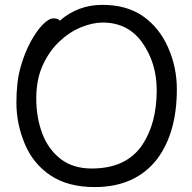

<svg xmlns="http://www.w3.org/2000/svg" viewBox="-20 -739 785 783"><path d="M354 -51.8Q495.1 -51.8 560.1 -147.9Q619.1 -235.8 619.1 -371.1Q619.1 -481 561 -564Q502.9 -647 398.9 -647Q356.9 -647 309.6 -627.4Q262.2 -607.9 221.2 -568.8Q180.2 -529.8 154.1 -472.4Q127.9 -415 127.9 -337.9Q127.9 -259.8 152.3 -194.8Q176.8 -129.9 227.3 -90.8Q277.8 -51.8 354 -51.8ZM366.2 23.9Q257.3 23.9 186.3 -23.4Q115.2 -70.8 81.1 -152.3Q46.9 -233.9 46.9 -319.8Q46.9 -404.8 63.5 -463.9Q80.1 -522.9 104.5 -567.9Q128.9 -612.8 154.1 -638.4Q179.2 -664.1 198.2 -664.1Q216.3 -664.1 224.1 -654.8Q297.4 -718.8 397 -719.2Q497.1 -719.2 563.5 -672.6Q629.9 -626 665.5 -545.4Q701.2 -464.8 701.2 -375Q701.2 -198.2 621.1 -90.8Q532.2 23.9 366.2 23.9Z"/></svg>

Font: LXGW WenKai Screen R
Style: Regular
Weight: 400
Designer: Fontworks Inc.
Version: Version 1.235;May 31, 2022